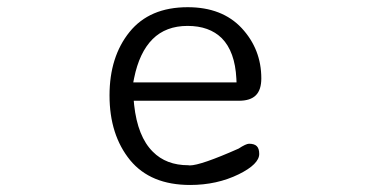

<svg xmlns="http://www.w3.org/2000/svg" viewBox="-20 -510 1040 541"><path d="M605 -402.3Q642.1 -364.7 646 -288.6L646.5 -277.8H355.5L357.9 -290Q372.6 -362.3 409.9 -399.7Q447.3 -437 508.5 -437Q569.8 -437 605 -402.3ZM356.9 -226.1H653.3Q685.5 -226.1 700.9 -241.5Q716.3 -256.8 716.3 -289.1Q716.3 -371.1 661.1 -430.7Q606 -489.7 508.8 -489.7Q401.4 -489.7 345 -419.9Q288.6 -350.1 288.6 -241.2Q288.6 -129.9 346.7 -58.6Q404.3 11.2 515.6 11.2Q591.3 11.2 652.8 -19Q681.6 -33.2 696 -47.6Q710.4 -62 710.4 -76.2Q710.4 -91.3 703.6 -98.1Q696.8 -105 681.6 -105Q677.7 -105 670.2 -101.6Q662.6 -98.1 652.3 -91.3Q545.4 -43.9 514.6 -43.9Q512.7 -43.9 510.7 -44.4Q448.2 -44.4 410.6 -82.5Q367.7 -125 357.9 -214.8Z"/></svg>

Font: YuPearl-ExtraLight
Style: ExtraLight
Weight: 200
Designer: Max Yao
Foundry: Max-Everyday
Version: Version 1.011; ttfautohint (v1.8.3)